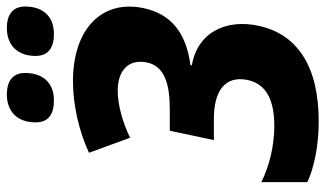

<svg xmlns="http://www.w3.org/2000/svg" viewBox="-220 -744 974 575"><g transform="rotate(-90 267.5 -457.0)"><path d="M453 -783C507 -783 535 -818 535 -869C535 -910 506 -924 471 -924C418 -924 387 -891 387 -838C387 -798 414 -783 453 -783ZM254 -783C308 -783 336 -818 336 -869C336 -910 307 -924 272 -924C219 -924 188 -891 188 -838C188 -798 214 -783 254 -783ZM191 10C357 10 452 -55 477 -169C498 -264 461 -352 359 -370V-374C458 -387 513 -434 530 -514C557 -641 466 -726 311 -726C241 -726 161 -708 97 -678L142 -555C190 -578 242 -592 282 -592C345 -592 377 -559 368 -507C358 -452 304 -436 227 -436H163L135 -304H199C280 -304 329 -272 315 -203C303 -147 255 -123 177 -123C118 -123 56 -138 9 -162V-24C54 -3 121 10 191 10Z"/></g></svg>

Font: Noto Sans SemiCondensed ExtraBold
Style: Italic
Weight: 800
Width: 4
Italic angle: -12°
Designer: Monotype Design Team
Foundry: Monotype Imaging Inc.
Version: Version 2.013